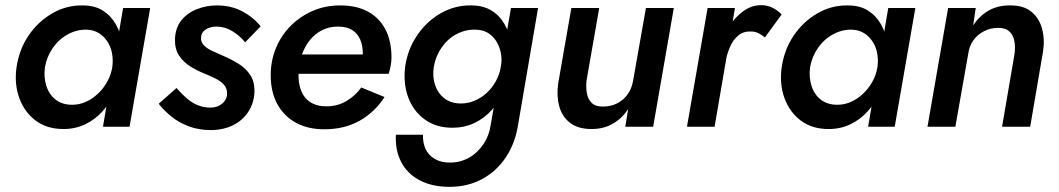

<svg xmlns="http://www.w3.org/2000/svg" viewBox="-20 -491 4105 744"><path d="M457 -460 379 0H482L562 -460ZM44 -230Q35 -165 55 -110.5Q75 -56 118.5 -23.5Q162 9 226 9Q272 9 310.5 -9.5Q349 -28 378.5 -61Q408 -94 427.5 -137.5Q447 -181 453 -230Q459 -277 453.5 -320Q448 -363 429 -396.5Q410 -430 378.5 -450Q347 -470 300 -470Q237 -471 182 -439Q127 -407 90.5 -353Q54 -299 44 -230ZM154 -230Q161 -271 184.5 -305Q208 -339 243 -358Q278 -377 316 -376Q343 -375 362.5 -363Q382 -351 395.5 -331Q409 -311 414 -285Q419 -259 415 -230Q410 -200 395 -173.5Q380 -147 358.5 -127Q337 -107 312 -96Q287 -85 260 -85Q221 -85 195.5 -105Q170 -125 159.5 -158.5Q149 -192 154 -230Z M664 -150 595 -89Q615 -63 644 -39.5Q673 -16 711.5 -1.5Q750 13 796 13Q845 13 882.5 -5.5Q920 -24 942 -57.5Q964 -91 966 -134Q967 -174 950 -200Q933 -226 905 -243.5Q877 -261 844 -275Q821 -285 801.5 -294Q782 -303 770 -315.5Q758 -328 759 -345Q759 -364 776 -376Q793 -388 819 -388Q851 -388 880 -370.5Q909 -353 930 -327L990 -389Q962 -424 919 -447Q876 -470 820 -470Q780 -470 743 -455.5Q706 -441 683 -412.5Q660 -384 658 -340Q657 -301 674 -275.5Q691 -250 717.5 -233.5Q744 -217 772 -206Q794 -197 814.5 -187Q835 -177 847.5 -163Q860 -149 860 -128Q860 -106 841.5 -90Q823 -74 795 -74Q769 -74 746 -83.5Q723 -93 703 -110.5Q683 -128 664 -150Z M1236 10Q1316 10 1375 -24Q1434 -58 1470 -115L1380 -152Q1357 -120 1322.5 -99.5Q1288 -79 1245 -79Q1207 -79 1182 -95.5Q1157 -112 1146 -142Q1135 -172 1137 -211Q1139 -249 1150.5 -281Q1162 -313 1182 -337Q1202 -361 1229 -374.5Q1256 -388 1290 -388Q1323 -388 1344 -375Q1365 -362 1375.5 -338.5Q1386 -315 1386 -282Q1386 -270 1382 -257.5Q1378 -245 1373 -234L1406 -280H1089V-205H1486Q1490 -216 1493.5 -234Q1497 -252 1497 -268Q1497 -333 1473 -378Q1449 -423 1405 -446.5Q1361 -470 1299 -470Q1240 -470 1191 -448.5Q1142 -427 1105.5 -390Q1069 -353 1049 -304Q1029 -255 1029 -200Q1029 -134 1055 -87Q1081 -40 1127.5 -15Q1174 10 1236 10Z M1514 31Q1511 91 1534.5 136.5Q1558 182 1606 207.5Q1654 233 1722 233Q1792 233 1848 203Q1904 173 1940.5 118Q1977 63 1988 -10L2065 -460H1960L1882 -10Q1876 34 1853 68Q1830 102 1796.5 120.5Q1763 139 1724 139Q1688 139 1664 124.5Q1640 110 1629 86Q1618 62 1619 31ZM1550 -233Q1542 -167 1562 -113.5Q1582 -60 1626 -28Q1670 4 1733 4Q1779 4 1817.5 -14Q1856 -32 1885.5 -64.5Q1915 -97 1934 -140.5Q1953 -184 1960 -233Q1966 -280 1960 -322Q1954 -364 1935 -397.5Q1916 -431 1884 -450.5Q1852 -470 1806 -470Q1743 -471 1688.5 -440Q1634 -409 1597 -355Q1560 -301 1550 -233ZM1661 -232Q1668 -273 1691 -306.5Q1714 -340 1748.5 -358.5Q1783 -377 1822 -376Q1849 -376 1869 -364.5Q1889 -353 1902 -333Q1915 -313 1920.5 -287.5Q1926 -262 1921 -233Q1916 -203 1901.5 -176.5Q1887 -150 1865.5 -130.5Q1844 -111 1818.5 -100.5Q1793 -90 1767 -90Q1728 -90 1702.5 -109.5Q1677 -129 1666 -161.5Q1655 -194 1661 -232Z M2253 -180 2302 -460H2194L2143 -168Q2136 -120 2147 -79.5Q2158 -39 2189 -15Q2220 9 2272 9Q2319 9 2354.5 -11.5Q2390 -32 2414 -68L2403 0H2511L2591 -460H2483L2433 -177Q2428 -148 2412 -125.5Q2396 -103 2371.5 -90.5Q2347 -78 2316 -78Q2287 -78 2272.5 -92.5Q2258 -107 2254 -130.5Q2250 -154 2253 -180Z M2828 -460H2722L2642 0H2749ZM2944 -346 3009 -435Q2992 -452 2972.5 -461.5Q2953 -471 2929 -471Q2889 -471 2854 -443Q2819 -415 2795 -371.5Q2771 -328 2762 -281L2793 -260Q2799 -288 2810.5 -313Q2822 -338 2841.5 -354Q2861 -370 2889 -369Q2906 -369 2919 -362.5Q2932 -356 2944 -346Z M3422 -460 3344 0H3447L3527 -460ZM3009 -230Q3000 -165 3020 -110.5Q3040 -56 3083.5 -23.5Q3127 9 3191 9Q3237 9 3275.5 -9.5Q3314 -28 3343.5 -61Q3373 -94 3392.5 -137.5Q3412 -181 3418 -230Q3424 -277 3418.5 -320Q3413 -363 3394 -396.5Q3375 -430 3343.5 -450Q3312 -470 3265 -470Q3202 -471 3147 -439Q3092 -407 3055.5 -353Q3019 -299 3009 -230ZM3119 -230Q3126 -271 3149.5 -305Q3173 -339 3208 -358Q3243 -377 3281 -376Q3308 -375 3327.5 -363Q3347 -351 3360.5 -331Q3374 -311 3379 -285Q3384 -259 3380 -230Q3375 -200 3360 -173.5Q3345 -147 3323.5 -127Q3302 -107 3277 -96Q3252 -85 3225 -85Q3186 -85 3160.5 -105Q3135 -125 3124.5 -158.5Q3114 -192 3119 -230Z M3911 -280 3863 0H3972L4022 -293Q4029 -341 4017.5 -381.5Q4006 -422 3975.5 -446.5Q3945 -471 3892 -470Q3846 -470 3811 -450Q3776 -430 3751 -393L3761 -460H3654L3574 0H3682L3732 -283Q3736 -313 3752 -335Q3768 -357 3793 -370Q3818 -383 3847 -383Q3877 -383 3892 -368.5Q3907 -354 3911 -330.5Q3915 -307 3911 -280Z"/></svg>

Font: Jost Medium
Style: Italic
Weight: 500
Italic angle: -5°
Version: Version 3.710